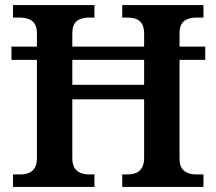

<svg xmlns="http://www.w3.org/2000/svg" viewBox="-20 -734 850 754"><path d="M31 0V-49H60Q79 -49 93.5 -55Q108 -61 116.5 -75Q125 -89 125 -113V-499H25V-551H125V-602Q125 -628 115.5 -641.5Q106 -655 90.5 -660Q75 -665 56 -665H31V-714H351V-665H329Q311 -665 296 -659.5Q281 -654 272.5 -641Q264 -628 264 -602V-551H546V-601Q546 -627 537.5 -640.5Q529 -654 514.5 -659.5Q500 -665 480 -665H460V-714H779V-665H751Q733 -665 717.5 -659.5Q702 -654 693.5 -640.5Q685 -627 685 -601V-551H786V-499H685V-111Q685 -87 694 -73.5Q703 -60 718 -54.5Q733 -49 751 -49H779V0H460V-49H480Q500 -49 514.5 -55Q529 -61 537.5 -75.5Q546 -90 546 -115V-344H264V-113Q264 -89 272.5 -75Q281 -61 296 -55Q311 -49 329 -49H351V0ZM264 -401H546V-499H264Z"/></svg>

Font: Noto Rashi Hebrew SemiBold
Style: Regular
Weight: 600
Version: Version 1.006